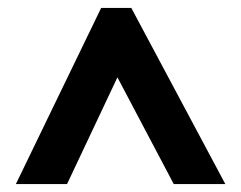

<svg xmlns="http://www.w3.org/2000/svg" viewBox="-20 -736 608 484"><path d="M20 -272 235 -716H311L548 -272H418L276 -541L149 -272Z"/></svg>

Font: Noto Sans Malayalam SemiCondensed ExtraBold
Style: Regular
Weight: 800
Width: 4
Designer: Jelle Bosma - Monotype Design Team
Foundry: Monotype Imaging Inc.
Version: Version 2.104; ttfautohint (v1.8.4.7-5d5b)